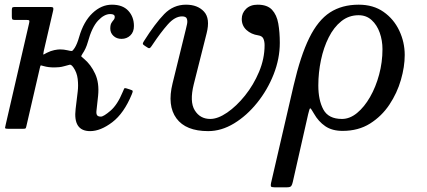

<svg xmlns="http://www.w3.org/2000/svg" viewBox="-20 -550 1824 820"><path d="M543 -147.5Q509.5 -66 459.5 -28Q409.5 10 365 10Q291.5 10 303 -85L312 -160Q315 -185 311.8 -212.8Q308.5 -240.5 293.5 -262Q284 -275.5 277.2 -273.5Q270.5 -271.5 255 -267.5Q243 -264 232 -263Q221 -262 212 -262Q186.5 -262 167.5 -267.5Q157 -270.5 154.8 -270.8Q152.5 -271 150 -259L92.5 -10.5Q91 -4 89.5 -2Q88 0 79.5 0H15Q1 0 1.5 -4Q2 -8 4.5 -18.5L104 -449.5Q106.5 -459.5 105 -462.2Q103.5 -465 91.5 -465H41.5Q33.5 -465 32 -468.8Q30.5 -472.5 30.5 -480.5V-506Q30.5 -513 32 -516.5Q33.5 -520 40.5 -520H197Q206.5 -520 207.5 -515.8Q208.5 -511.5 207 -505L167 -332.5Q163.5 -315.5 166.2 -317Q169 -318.5 180 -324.5Q197 -333 212 -336Q227 -339 236 -339Q252.5 -339 267 -335.5Q281.5 -332 286.2 -332.2Q291 -332.5 299 -345.5Q309.5 -362 318 -392Q337 -458 375 -494Q413 -530 458 -530Q504 -530 528 -504Q552 -478 552 -439Q552 -413.5 536.8 -398.8Q521.5 -384 499 -384Q478 -384 464.5 -396.8Q451 -409.5 451 -428Q451 -444 455.8 -451.8Q460.5 -459.5 465.2 -464.8Q470 -470 470 -478Q470 -490 451 -490Q425 -490 398.8 -462Q372.5 -434 355 -370Q347 -341.5 332 -320Q325.5 -310.5 327.8 -308.2Q330 -306 338.5 -299Q368 -274.5 386.2 -235.2Q404.5 -196 399 -141L392 -77Q390.5 -64.5 394.5 -58.2Q398.5 -52 411 -52Q422.5 -52 452 -77.2Q481.5 -102.5 504 -157Q508.5 -168.5 510.5 -172Q512.5 -175.5 525 -171L534.5 -168Q546 -164.5 546.8 -161.5Q547.5 -158.5 543 -147.5Z M717 -194 773.5 -424Q776 -434 778.8 -447Q781.5 -460 778 -470Q774.5 -480 757.5 -480Q727 -480 696.5 -445.5Q666 -411 632 -360Q627 -352 622.5 -347Q618 -342 611.5 -346L599 -354Q590.5 -359.5 590 -362.8Q589.5 -366 594.5 -374Q642.5 -450 681.5 -490Q720.5 -530 774.5 -530Q824 -530 851.2 -500.5Q878.5 -471 862.5 -408L807.5 -190Q789 -115.5 811.8 -78.8Q834.5 -42 878 -42Q910.5 -42 950.2 -69.2Q990 -96.5 1026.5 -142Q1063 -187.5 1086.5 -243.5Q1110 -299.5 1110 -357Q1110 -373.5 1104.8 -385Q1099.5 -396.5 1083 -399Q1052.5 -403.5 1032.5 -422Q1012.5 -440.5 1012.5 -469Q1012.5 -494 1030.8 -512Q1049 -530 1080.5 -530Q1121.5 -530 1141.8 -508.2Q1162 -486.5 1168.5 -449.5Q1175 -412.5 1175 -367Q1175 -299.5 1148.8 -232.8Q1122.5 -166 1078.2 -111Q1034 -56 979.8 -23Q925.5 10 869 10Q773.5 10 733.5 -44.5Q693.5 -99 717 -194Z M1512 -530Q1574.5 -530 1618.2 -499.2Q1662 -468.5 1685.2 -419.2Q1708.5 -370 1708.5 -315Q1708.5 -265 1692.2 -208.8Q1676 -152.5 1643 -103Q1610 -53.5 1560.2 -22.2Q1510.5 9 1443 9Q1398.5 9 1369.2 -11Q1340 -31 1321 -64.5Q1308.5 -86.5 1305.2 -87.5Q1302 -88.5 1296 -62L1230.5 227Q1228 238.5 1224 244.2Q1220 250 1205 250H1152.5Q1139 250 1137.2 246Q1135.5 242 1137.5 232L1234 -185Q1263.5 -312 1300.8 -387.8Q1338 -463.5 1389.2 -496.8Q1440.5 -530 1512 -530ZM1613.5 -340Q1613.5 -377 1601.8 -410.2Q1590 -443.5 1567.2 -464.2Q1544.5 -485 1511.5 -485Q1469.5 -485 1437.5 -459.2Q1405.5 -433.5 1383.8 -390.2Q1362 -347 1350.8 -293.5Q1339.5 -240 1339.5 -185Q1339.5 -122 1361.2 -82Q1383 -42 1440.5 -42Q1474 -42 1505 -67.5Q1536 -93 1560.5 -135.8Q1585 -178.5 1599.2 -231.5Q1613.5 -284.5 1613.5 -340Z"/></svg>

Font: Besley
Style: Italic
Weight: 400
Italic angle: -13°
Designer: Owen Earl
Foundry: indestructible type*
Version: Version 4.000; ttfautohint (v1.8.4.7-5d5b)